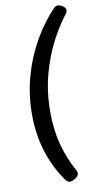

<svg xmlns="http://www.w3.org/2000/svg" viewBox="-107 -829 564 1084"><g transform="rotate(-10 175.5 -287.0)"><path d="M203 209Q190 209 179 195Q119 111 88 11.5Q57 -88 57 -200Q57 -313 85.5 -416.5Q114 -520 164.5 -609.5Q215 -699 281 -769Q293 -783 307 -783Q320 -783 335.5 -772.5Q351 -762 351 -748Q351 -737 341 -725Q298 -670 256.5 -590.5Q215 -511 188 -411.5Q161 -312 161 -196Q161 -96 183.5 -10.5Q206 75 249 152Q254 159 254 168Q254 184 235.5 196.5Q217 209 203 209Z"/></g></svg>

Font: Asap Semi Expanded Semi Expanded SemiBold
Style: Italic
Weight: 600
Width: 6
Italic angle: -6°
Designer: Pablo Cosgaya
Foundry: Omnibus-Type
Version: Version 3.001; ttfautohint (v1.8.4.7-5d5b)